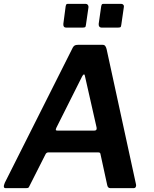

<svg xmlns="http://www.w3.org/2000/svg" viewBox="-21 -974 797 994"><path d="M8 0Q0 0 -1 -7Q-2 -14 4 -28L356 -728Q361 -737 367.5 -739.5Q374 -742 384 -742H510Q520 -742 524.5 -735Q529 -728 531 -719L683 -20Q685 -13 682 -6.5Q679 0 671 0H550Q537 0 534 -16L499 -177Q498 -185 488 -185H229Q219 -185 214 -174L130 -8Q128 -3 124.5 -1.5Q121 0 113 0H8ZM468 -298Q482 -298 479 -314L419 -579Q418 -589 413.5 -588.5Q409 -588 404 -578L271 -313Q267 -304 268 -301Q269 -298 276 -298ZM437 -936 424 -846Q423 -835 419 -833Q415 -831 403 -831H324Q313 -831 309.5 -836.5Q306 -842 307 -851L319 -942Q321 -950 323 -952Q325 -954 331 -954H423Q430 -954 434 -948.5Q438 -943 437 -936ZM620 -936 607 -846Q606 -835 602 -833Q598 -831 586 -831H507Q497 -831 493 -836.5Q489 -842 490 -851L503 -942Q505 -950 507 -952Q509 -954 515 -954H607Q614 -954 618 -948.5Q622 -943 620 -936Z"/></svg>

Font: Libre Franklin SemiBold
Style: Italic
Weight: 600
Italic angle: -8°
Designer: Pablo Impallari, Rodrigo Fuenzalida, Nhung Nguyen
Foundry: Impallari Type
Version: Version 3.000